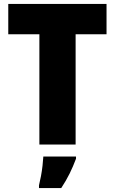

<svg xmlns="http://www.w3.org/2000/svg" viewBox="-20 -734 583 975"><path d="M364 0H180V-560H22V-714H521V-560H364ZM366 72Q351 112 333.5 147.5Q316 183 291 221H178V207Q183 187 188 160.5Q193 134 196 107Q199 80 200 61H366Z"/></svg>

Font: Noto Sans Lao SemiCondensed Black
Style: Regular
Weight: 900
Width: 4
Designer: Monotype Design Team
Foundry: Monotype Imaging Inc.
Version: Version 2.003; ttfautohint (v1.8.4.7-5d5b)